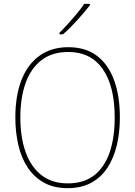

<svg xmlns="http://www.w3.org/2000/svg" viewBox="-20 -971 705 1001"><path d="M605 -358Q605 -280 589 -213.5Q573 -147 540 -96.5Q507 -46 455.5 -18Q404 10 332 10Q261 10 209.5 -18.5Q158 -47 124.5 -97.5Q91 -148 75.5 -215Q60 -282 60 -359Q60 -472 92 -554Q124 -636 186 -680.5Q248 -725 336 -725Q426 -725 485.5 -680Q545 -635 575 -552.5Q605 -470 605 -358ZM86 -359Q86 -256 113.5 -178.5Q141 -101 196 -58Q251 -15 333 -15Q417 -15 471 -57Q525 -99 551.5 -176Q578 -253 578 -358Q578 -521 516 -610.5Q454 -700 336 -700Q252 -700 196.5 -657.5Q141 -615 113.5 -538Q86 -461 86 -359ZM449 -944Q436 -927 419 -907Q402 -887 383.5 -866.5Q365 -846 346 -827Q327 -808 308 -792H290V-800Q313 -823 336.5 -849Q360 -875 382 -901.5Q404 -928 419 -951H449Z"/></svg>

Font: Noto Sans Khmer SemiCondensed Thin
Style: Regular
Weight: 250
Width: 4
Designer: Danh Hong and the Monotype Design Team
Foundry: Monotype Imaging Inc.
Version: Version 2.004